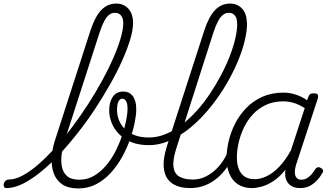

<svg xmlns="http://www.w3.org/2000/svg" viewBox="-171 -1039 1859 1078"><path d="M-135 17Q-145 17 -148.5 9.5Q-152 2 -150 -7Q-148 -16 -140.5 -23.5Q-133 -31 -121 -31Q-86 -31 -43 -54Q0 -77 46 -117.5Q92 -158 140 -211Q188 -264 234.5 -326Q281 -388 323.5 -454Q366 -520 402 -585.5Q438 -651 464.5 -711.5Q491 -772 506 -823Q521 -874 521 -909Q521 -920 529 -926Q537 -932 548 -932Q559 -932 567.5 -926Q576 -920 576 -909Q576 -871 560 -817.5Q544 -764 515.5 -700Q487 -636 448 -567Q409 -498 363 -428Q317 -358 265.5 -292.5Q214 -227 162 -171.5Q110 -116 57.5 -73.5Q5 -31 -43.5 -7Q-92 17 -135 17ZM269 19Q212 19 178.5 -4Q145 -27 131 -65.5Q117 -104 119 -151.5Q121 -199 137 -249L337 -868Q363 -947 398 -983Q433 -1019 482 -1019Q510 -1019 531.5 -1005.5Q553 -992 564.5 -968Q576 -944 576 -909Q576 -897 567.5 -890.5Q559 -884 548 -884Q537 -884 529 -890.5Q521 -897 521 -909Q521 -929 515 -941.5Q509 -954 499 -960.5Q489 -967 474 -967Q457 -967 442.5 -956.5Q428 -946 415 -922Q402 -898 389 -859L193 -252Q181 -214 175.5 -175Q170 -136 176.5 -103Q183 -70 206 -50Q229 -30 274 -30Q319 -30 356 -51.5Q393 -73 423.5 -108.5Q454 -144 476.5 -188Q499 -232 514 -276.5Q529 -321 537 -361Q545 -401 545 -429Q545 -459 536.5 -472Q528 -485 516 -485Q502 -485 497 -495Q492 -505 498.5 -515Q505 -525 522 -525Q538 -525 551 -519Q564 -513 573.5 -501Q583 -489 588.5 -470Q594 -451 594 -424Q594 -394 585 -349.5Q576 -305 558.5 -255Q541 -205 514 -156.5Q487 -108 451 -68.5Q415 -29 369.5 -5Q324 19 269 19Z M665 -224Q609 -224 567.5 -240.5Q526 -257 498 -285.5Q470 -314 456 -349Q442 -384 442 -420Q442 -464 461.5 -494.5Q481 -525 522 -525Q536 -525 539 -515Q542 -505 536 -495Q530 -485 517 -485Q501 -485 493.5 -468Q486 -451 486 -421Q486 -393 496.5 -365.5Q507 -338 528.5 -316Q550 -294 584 -280.5Q618 -267 665 -267Q713 -267 760 -286.5Q807 -306 850.5 -339.5Q894 -373 934.5 -418Q975 -463 1009 -514.5Q1043 -566 1071 -619Q1099 -672 1119.5 -725Q1140 -778 1150.5 -824.5Q1161 -871 1161 -908Q1161 -919 1169 -925Q1177 -931 1188 -931Q1199 -931 1207.5 -925Q1216 -919 1216 -908Q1216 -866 1204 -814.5Q1192 -763 1169 -706Q1146 -649 1114.5 -592Q1083 -535 1044 -481Q1005 -427 960.5 -380.5Q916 -334 867.5 -299Q819 -264 768 -244Q717 -224 665 -224Z M897 17Q836 17 797.5 -8Q759 -33 750 -86Q741 -139 767 -221L976 -868Q1002 -947 1037 -983Q1072 -1019 1121 -1019Q1149 -1019 1170.5 -1005.5Q1192 -992 1203.5 -968Q1215 -944 1215 -909Q1215 -897 1206.5 -890.5Q1198 -884 1187 -884Q1176 -884 1168 -890.5Q1160 -897 1160 -909Q1160 -929 1154 -941.5Q1148 -954 1138 -960.5Q1128 -967 1113 -967Q1096 -967 1081.5 -956Q1067 -945 1054 -921.5Q1041 -898 1028 -859L818 -203Q798 -139 803 -101.5Q808 -64 836 -47.5Q864 -31 912 -31Q923 -31 927 -23.5Q931 -16 929 -7Q927 2 918.5 9.5Q910 17 897 17Z M897 17Q887 17 882 9.5Q877 2 879 -7Q881 -16 889.5 -23.5Q898 -31 913 -31Q945 -31 974.5 -43.5Q1004 -56 1030 -78Q1056 -100 1076 -128.5Q1096 -157 1108 -187Q1112 -198 1121 -198.5Q1130 -199 1137.5 -191.5Q1145 -184 1141 -174Q1128 -135 1104.5 -101Q1081 -67 1049.5 -40Q1018 -13 979.5 2Q941 17 897 17Z M1243 17Q1198 17 1166 -3.5Q1134 -24 1117.5 -62Q1101 -100 1101 -151Q1101 -196 1113 -247Q1125 -298 1149.5 -346Q1174 -394 1212.5 -433.5Q1251 -473 1303 -496Q1355 -519 1421 -519Q1455 -519 1490.5 -507.5Q1526 -496 1553 -476L1560 -494Q1564 -506 1570.5 -510.5Q1577 -515 1590 -515Q1609 -515 1613 -507.5Q1617 -500 1614 -488L1492 -116Q1484 -90 1484.5 -70.5Q1485 -51 1494.5 -40.5Q1504 -30 1520 -30Q1538 -30 1552.5 -38.5Q1567 -47 1578.5 -60.5Q1590 -74 1599 -89Q1603 -95 1611 -99Q1619 -103 1630 -96Q1642 -90 1643 -82Q1644 -74 1638 -66Q1627 -46 1609.5 -27Q1592 -8 1569 4.5Q1546 17 1514 17Q1493 17 1477 11Q1461 5 1450 -7Q1439 -19 1434 -35Q1429 -51 1430 -72Q1430 -76 1430.5 -80Q1431 -84 1432 -87Q1398 -44 1363 -21.5Q1328 1 1297 9Q1266 17 1243 17ZM1159 -155Q1159 -118 1169.5 -90.5Q1180 -63 1202 -48Q1224 -33 1258 -33Q1291 -33 1326 -49.5Q1361 -66 1395.5 -101.5Q1430 -137 1462 -194L1540 -432Q1505 -454 1476 -462Q1447 -470 1419 -470Q1364 -470 1321 -449.5Q1278 -429 1247.5 -395.5Q1217 -362 1197.5 -320.5Q1178 -279 1168.5 -236Q1159 -193 1159 -155Z"/></svg>

Font: Playwrite RO ExtraLight
Style: Regular
Weight: 250
Version: Version 1.002